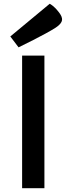

<svg xmlns="http://www.w3.org/2000/svg" viewBox="-20 -989 346 1009"><path d="M96.2 0H213.4V-696.8H96.2ZM77.6 -740.2C77.6 -740.2 218.3 -808.1 273.4 -844.2C313.5 -871.1 315.4 -893.1 286.6 -928.2C261.2 -960.4 241.2 -969.2 241.2 -969.2L34.2 -797.4Z"/></svg>

Font: Doppio One
Style: Regular
Weight: 400
Designer: Szymon Celej
Foundry: Sorkin Type Co
Version: Version 1.002